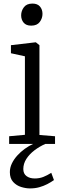

<svg xmlns="http://www.w3.org/2000/svg" viewBox="-20 -803 352 1071"><path d="M31 0V-43L119 -51V-489L41 -506V-551L178 -567H180L200 -551V-50L287 -43V0ZM153.5 -660Q126 -660 112 -676.5Q98 -693 98 -717.5Q98 -742 113.2 -762.5Q128.5 -783 160.5 -783H161.5Q189 -783 203 -766.5Q217 -750 217 -725.5Q217 -701 201.8 -680.5Q186.5 -660 154.5 -660ZM147 248Q124 248 98 240Q72 232 53.5 212Q35 192 35 157Q35 132.5 46.2 109Q57.5 85.5 76.2 64.8Q95 44 118.5 27Q142 10 166.5 -1L196.5 -5L234.5 -1Q200.5 14 172.2 35.5Q144 57 127 83.5Q110 110 110 140Q110 166 127.8 179.2Q145.5 192.5 174 192.5Q200 192.5 221.5 184Q243 175.5 266 161L281 201.5Q264 213.5 243.8 224Q223.5 234.5 199.8 241.2Q176 248 147 248Z"/></svg>

Font: Merriweather Light
Style: Regular
Weight: 300
Version: Version 2.100